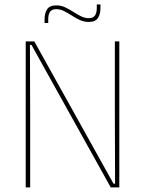

<svg xmlns="http://www.w3.org/2000/svg" viewBox="-20 -820 634 840"><path d="M130 -639 476.5 -16.5H483.5L482.5 -305.5V-639H502V0H464.5L118 -623H111L112 -313V0H92.5V-639ZM368 -724Q347.5 -724 329.2 -732.5Q311 -741 294 -752Q277 -763 260.2 -771.5Q243.5 -780 226 -780Q207 -780 199 -768.5Q191 -757 191 -735V-719.5H175V-735.5Q175 -762 186 -779.2Q197 -796.5 226.5 -796.5Q247 -796.5 265 -788Q283 -779.5 300 -768.5Q317 -757.5 334 -749Q351 -740.5 368.5 -740.5Q387.5 -740.5 395.5 -752.2Q403.5 -764 403.5 -785.5V-800.5H419.5V-784.5Q419.5 -758.5 408.5 -741.2Q397.5 -724 368 -724Z"/></svg>

Font: Anek Bangla Thin
Style: Regular
Weight: 250
Designer: Sulekha Rajkumar (Bangla), Yesha Goshar (Latin)
Foundry: Ek Type
Version: Version 1.003